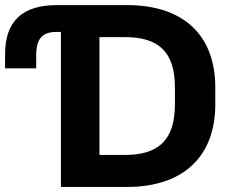

<svg xmlns="http://www.w3.org/2000/svg" viewBox="-23 -739 915 759"><path d="M480 0C694.3 0 828.1 -113.8 828.1 -327.1V-393.1C828.1 -606 695.3 -718.8 480 -718.8H202.1C64 -718.8 -2.9 -654.3 -2.9 -524.4V-468.8H120.1V-519.5C120.1 -585.9 144 -612.8 200.2 -612.8H217.8V0ZM370.1 -592.3H470.2C600.6 -592.3 668.5 -537.6 668.5 -393.1V-327.1C668.5 -181.6 600.1 -126.5 470.2 -126.5H370.1Z"/></svg>

Font: Winston
Style: Bold
Weight: 700
Designer: Vernon Adams, Kim Jin-seong, David Berlow, Cristiano Sobral
Foundry: The Winston Project Authors
Version: Version 3.004